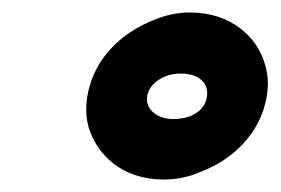

<svg xmlns="http://www.w3.org/2000/svg" viewBox="-20 -741 450 308"><path d="M120 -586C117 -567 118 -550 123 -534C137 -492 176 -453 243 -453C263 -453 283 -457 301 -465C352 -484 398 -526 408 -587C411 -605 410 -622 405 -638C393 -681 351 -721 285 -721C265 -721 246 -717 227 -709C176 -689 130 -648 120 -586ZM216 -586C219 -607 242 -623 270 -623C299 -623 315 -608 312 -586C309 -564 287 -550 258 -550C233 -550 213 -565 216 -586Z"/></svg>

Font: Asimov Pro
Style: UltObl
Weight: 900
Designer: Google
Version: Version 2.000980; 2014